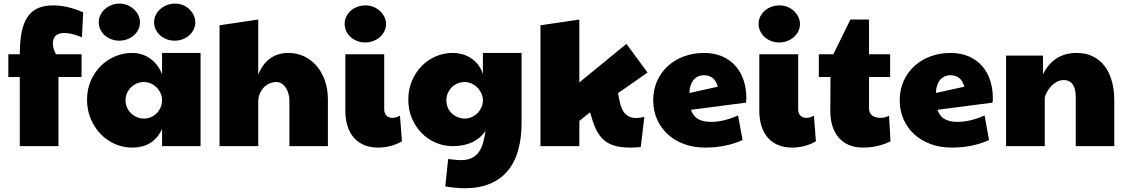

<svg xmlns="http://www.w3.org/2000/svg" viewBox="-20 -797 6144 1047"><path d="M330.1 -617.2Q300.8 -617.2 284.4 -602.8Q268.1 -588.4 268.1 -560.5Q268.1 -534.2 285.2 -501H424.8V-377H298.8V0H87.9V-377H25.4V-501H87.9Q87.9 -570.8 97.9 -621.1Q107.9 -671.4 129.9 -704.1Q151.9 -736.8 186.5 -752.2Q221.2 -767.6 270.5 -767.6Q347.7 -767.6 433.6 -729.5L426.8 -593.8Q369.6 -617.2 330.1 -617.2Z M820.3 -675.8Q820.3 -698.2 830.1 -716.8Q839.8 -735.4 855.7 -748.8Q871.6 -762.2 891.8 -769.8Q912.1 -777.3 933.6 -777.3Q959 -777.3 979.5 -768.3Q1000 -759.3 1014.6 -744.6Q1029.3 -730 1037.1 -711.9Q1044.9 -693.8 1044.9 -675.8Q1044.9 -653.8 1035.6 -635.3Q1026.4 -616.7 1011 -603.5Q995.6 -590.3 975.3 -582.8Q955.1 -575.2 933.6 -575.2Q908.2 -575.2 887.5 -583.5Q866.7 -591.8 851.8 -605.7Q836.9 -619.6 828.6 -637.7Q820.3 -655.8 820.3 -675.8ZM518.6 -675.8Q518.6 -697.3 527.8 -715.8Q537.1 -734.4 552.7 -748Q568.4 -761.7 588.6 -769.5Q608.9 -777.3 630.9 -777.3Q654.3 -777.3 674.6 -769Q694.8 -760.7 710.2 -746.6Q725.6 -732.4 734.4 -714.1Q743.2 -695.8 743.2 -675.8Q743.2 -653.3 733.6 -634.8Q724.1 -616.2 708.5 -603Q692.9 -589.8 672.6 -582.5Q652.3 -575.2 630.9 -575.2Q607.4 -575.2 587.2 -583Q566.9 -590.8 551.5 -604.2Q536.1 -617.7 527.3 -636Q518.6 -654.3 518.6 -675.8ZM863.8 -92.8Q840.3 -43.9 800.3 -18.1Q760.3 7.8 699.7 7.8Q650.9 7.8 606.4 -12Q562 -31.7 528.3 -66.7Q494.6 -101.6 474.6 -149.4Q454.6 -197.3 454.6 -253.4Q454.6 -309.1 474.9 -356Q495.1 -402.8 529.1 -436.8Q563 -470.7 607.2 -489.5Q651.4 -508.3 699.7 -508.3Q724.6 -508.3 748.8 -501.7Q772.9 -495.1 794.7 -480.7Q816.4 -466.3 834.2 -444.3Q852.1 -422.4 863.8 -391.6V-508.3H1073.7V0H863.8ZM863.8 -253.9Q862.8 -273.4 854.5 -291Q846.2 -308.6 832.8 -321.5Q819.3 -334.5 801.8 -342Q784.2 -349.6 765.1 -349.6Q743.7 -349.6 725.3 -341.6Q707 -333.5 693.6 -320.1Q680.2 -306.6 672.4 -288.6Q664.6 -270.5 664.6 -250Q664.6 -228.5 672.9 -210.2Q681.2 -191.9 695.1 -178.7Q709 -165.5 727.1 -158Q745.1 -150.4 765.1 -150.4Q785.6 -150.4 803.2 -158.2Q820.8 -166 834 -179.2Q847.2 -192.4 855 -209.7Q862.8 -227.1 863.8 -246.1Z M1177.2 -659.2 1388.2 -690.4V-389.6Q1413.6 -451.7 1455.3 -480Q1497.1 -508.3 1553.2 -508.3Q1598.6 -508.3 1637.7 -490Q1676.8 -471.7 1705.8 -438.2Q1734.9 -404.8 1751.5 -357.9Q1768.1 -311 1768.1 -253.9V0H1558.1V-250Q1558.1 -269 1552.7 -287.1Q1547.4 -305.2 1538.1 -319.1Q1528.8 -333 1515.9 -341.3Q1502.9 -349.6 1487.8 -349.6Q1466.3 -349.6 1448 -341.1Q1429.7 -332.5 1416.5 -317.9Q1403.3 -303.2 1395.8 -283.9Q1388.2 -264.6 1388.2 -243.2V0H1177.2Z M1859.4 -667Q1859.4 -689 1868.9 -707.5Q1878.4 -726.1 1894 -739.5Q1909.7 -752.9 1930.2 -760.3Q1950.7 -767.6 1972.7 -767.6Q1998 -767.6 2018.8 -758.5Q2039.6 -749.5 2054.2 -735.1Q2068.8 -720.7 2076.9 -702.9Q2085 -685.1 2085 -667Q2085 -644.5 2075.7 -626Q2066.4 -607.4 2050.8 -594Q2035.2 -580.6 2014.9 -573Q1994.6 -565.4 1972.7 -565.4Q1948.7 -565.4 1928 -573.2Q1907.2 -581.1 1892.1 -595Q1877 -608.9 1868.2 -627.2Q1859.4 -645.5 1859.4 -667ZM2171.9 -26.4Q2112.8 7.8 2041 7.8Q1998.5 7.8 1965.3 -6.3Q1932.1 -20.5 1909.4 -46.6Q1886.7 -72.8 1875 -109.9Q1863.3 -147 1863.3 -192.4V-501H2075.2V-202.1Q2075.2 -178.2 2087.9 -166.3Q2100.6 -154.3 2120.1 -154.3Q2139.6 -154.3 2161.1 -166Z M2627.9 -83Q2569.8 0 2448.2 0Q2399.9 0 2356 -19Q2312 -38.1 2278.8 -72Q2245.6 -106 2226.1 -152.3Q2206.5 -198.7 2206.5 -253.4Q2206.5 -310.5 2226.8 -357.4Q2247.1 -404.3 2280.5 -438Q2314 -471.7 2357.4 -490Q2400.9 -508.3 2447.3 -508.3Q2478 -508.3 2505.1 -500Q2532.2 -491.7 2553.7 -476.3Q2575.2 -460.9 2590.6 -439.5Q2606 -418 2613.3 -391.6V-508.3H2824.2V-127Q2824.2 -44.9 2805.9 21.2Q2787.6 87.4 2749.5 133.5Q2711.4 179.7 2652.8 204.6Q2594.2 229.5 2513.7 229.5Q2490.2 229.5 2463.9 227.1Q2437.5 224.6 2408.2 219.7L2423.8 70.3Q2472.7 76.2 2492.2 76.2Q2529.8 76.2 2553.7 64Q2577.6 51.8 2592.3 30.5Q2606.9 9.3 2614.7 -19.8Q2622.6 -48.8 2627.9 -83ZM2613.3 -253.9Q2612.3 -273.4 2603.8 -290.8Q2595.2 -308.1 2581.5 -321.3Q2567.9 -334.5 2550.3 -342Q2532.7 -349.6 2513.7 -349.6Q2492.2 -349.6 2473.9 -341.6Q2455.6 -333.5 2442.4 -319.8Q2429.2 -306.2 2421.6 -288.1Q2414.1 -270 2414.1 -250Q2414.1 -226.1 2423.1 -207.5Q2432.1 -189 2446.5 -176.3Q2460.9 -163.6 2478.8 -157Q2496.6 -150.4 2513.7 -150.4Q2533.7 -150.4 2551.5 -158.2Q2569.3 -166 2582.8 -179.2Q2596.2 -192.4 2604.2 -209.7Q2612.3 -227.1 2613.3 -246.1Z M3350.1 -289.1Q3360.8 -225.6 3371.6 -203.6Q3394 -153.3 3450.7 -153.3Q3464.8 -153.3 3493.7 -159.2L3474.1 4.9Q3443.4 7.8 3418.5 7.8Q3364.7 7.8 3328.9 -3.2Q3293 -14.2 3268.3 -37.6Q3243.7 -61 3227.5 -97.4Q3211.4 -133.8 3197.8 -184.6L3139.2 -137.7V0H2927.2V-659.2L3139.2 -690.4V-347.7L3396 -557.6L3511.2 -401.4Z M3857.4 -132.3Q3925.8 -132.3 4004.9 -167.5L4029.3 -33.2Q3938.5 7.8 3825.2 7.8Q3762.2 7.8 3710.2 -11.5Q3658.2 -30.8 3620.8 -65.2Q3583.5 -99.6 3562.7 -147Q3542 -194.3 3542 -250Q3542 -308.6 3563.7 -356.2Q3585.4 -403.8 3623 -437.7Q3660.6 -471.7 3710.9 -490Q3761.2 -508.3 3818.4 -508.3Q3876 -508.3 3919.4 -489Q3962.9 -469.7 3991.9 -436.3Q4021 -402.8 4035.4 -358.2Q4049.8 -313.5 4049.8 -262.7Q4049.8 -255.9 4049.3 -249.5Q4048.8 -243.2 4047.9 -237.3L3748 -198.2Q3759.8 -163.1 3787.1 -147.7Q3814.5 -132.3 3857.4 -132.3ZM3894.5 -324.2Q3877.4 -386.7 3818.4 -386.7Q3799.8 -386.7 3785.2 -379.4Q3770.5 -372.1 3760.5 -359.1Q3750.5 -346.2 3745.1 -328.4Q3739.7 -310.5 3739.3 -290Z M4116.7 -667Q4116.7 -689 4126.2 -707.5Q4135.7 -726.1 4151.4 -739.5Q4167 -752.9 4187.5 -760.3Q4208 -767.6 4230 -767.6Q4255.4 -767.6 4276.1 -758.5Q4296.9 -749.5 4311.5 -735.1Q4326.2 -720.7 4334.2 -702.9Q4342.3 -685.1 4342.3 -667Q4342.3 -644.5 4333 -626Q4323.7 -607.4 4308.1 -594Q4292.5 -580.6 4272.2 -573Q4252 -565.4 4230 -565.4Q4206.1 -565.4 4185.3 -573.2Q4164.6 -581.1 4149.4 -595Q4134.3 -608.9 4125.5 -627.2Q4116.7 -645.5 4116.7 -667ZM4429.2 -26.4Q4370.1 7.8 4298.3 7.8Q4255.9 7.8 4222.7 -6.3Q4189.5 -20.5 4166.7 -46.6Q4144 -72.8 4132.3 -109.9Q4120.6 -147 4120.6 -192.4V-501H4332.5V-202.1Q4332.5 -178.2 4345.2 -166.3Q4357.9 -154.3 4377.4 -154.3Q4397 -154.3 4418.5 -166Z M4835.9 -26.4Q4768.1 7.8 4685.5 7.8Q4643.1 7.8 4609.9 -6.1Q4576.7 -20 4554 -46.1Q4531.2 -72.3 4519.5 -109.1Q4507.8 -146 4507.8 -192.4L4508.8 -377H4445.3V-501H4524.4L4617.2 -690.4H4718.8V-501H4834V-377H4718.8V-207Q4718.8 -180.7 4735.8 -167.5Q4752.9 -154.3 4782.2 -154.3Q4805.2 -154.3 4828.1 -166Z M5201.7 -132.3Q5270 -132.3 5349.1 -167.5L5373.5 -33.2Q5282.7 7.8 5169.4 7.8Q5106.4 7.8 5054.4 -11.5Q5002.4 -30.8 4965.1 -65.2Q4927.7 -99.6 4907 -147Q4886.2 -194.3 4886.2 -250Q4886.2 -308.6 4908 -356.2Q4929.7 -403.8 4967.3 -437.7Q5004.9 -471.7 5055.2 -490Q5105.5 -508.3 5162.6 -508.3Q5220.2 -508.3 5263.7 -489Q5307.1 -469.7 5336.2 -436.3Q5365.2 -402.8 5379.6 -358.2Q5394 -313.5 5394 -262.7Q5394 -255.9 5393.6 -249.5Q5393.1 -243.2 5392.1 -237.3L5092.3 -198.2Q5104 -163.1 5131.3 -147.7Q5158.7 -132.3 5201.7 -132.3ZM5238.8 -324.2Q5221.7 -386.7 5162.6 -386.7Q5144 -386.7 5129.4 -379.4Q5114.7 -372.1 5104.7 -359.1Q5094.7 -346.2 5089.4 -328.4Q5084 -310.5 5083.5 -290Z M5466.3 -493.7H5667.5V-391.6Q5696.8 -450.7 5742.9 -479.5Q5789.1 -508.3 5851.1 -508.3Q5900.9 -508.3 5939 -489.7Q5977.1 -471.2 6003.2 -437.3Q6029.3 -403.3 6042.7 -355.7Q6056.2 -308.1 6056.2 -250V0H5846.2V-270.5Q5846.2 -290 5842.5 -306.6Q5838.9 -323.2 5830.8 -335.2Q5822.8 -347.2 5810.5 -353.8Q5798.3 -360.4 5780.8 -360.4Q5759.3 -360.4 5741.2 -349.9Q5723.1 -339.4 5709.7 -324.2Q5696.3 -309.1 5688 -292.7Q5679.7 -276.4 5677.2 -264.6V0H5466.3Z"/></svg>

Font: Paytone One
Style: Regular
Weight: 400
Designer: vernon adams
Foundry: vernon adams
Version: 1.000